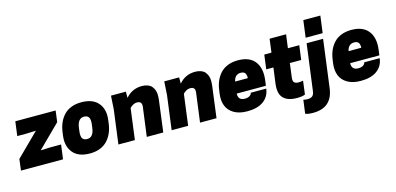

<svg xmlns="http://www.w3.org/2000/svg" viewBox="-113 -1319 4269 2071"><g transform="rotate(-15 2021.5 -283.0)"><path d="M-14.2 -126 236.8 -374 127.9 -370.1H27.8L48.8 -529.8H499L482.9 -403.8L231.9 -155.8L340.8 -160.2H460.9L439.9 0H-29.8Z M1020.5 -284.2 1015.6 -246.1Q1008.3 -189.9 988.3 -143.6Q968.3 -97.2 935.1 -61.3Q901.9 -25.4 851.8 -5.6Q801.8 14.2 738.8 14.2Q611.3 14.2 551 -57.6Q490.7 -129.4 505.4 -246.1L510.7 -284.2Q518.1 -340.3 538.1 -386.5Q558.1 -432.6 591.3 -468.5Q624.5 -504.4 674.6 -524.2Q724.6 -543.9 787.6 -543.9Q915 -543.9 975.6 -472.4Q1036.1 -400.9 1020.5 -284.2ZM693.4 -284.2 688.5 -246.1Q681.6 -194.8 696 -169.4Q710.4 -144 749.5 -144Q819.3 -144 832.5 -246.1L837.4 -284.2Q844.2 -335.4 829.8 -360.8Q815.4 -386.2 776.4 -386.2Q706.5 -386.2 693.4 -284.2Z M1559.1 0H1375L1418 -325.2Q1425.3 -386.2 1370.1 -386.2Q1343.3 -386.2 1321.3 -373.3Q1299.3 -360.4 1287.1 -345.2L1242.2 0H1058.1L1107.9 -379.9L1117.2 -529.8H1283.2V-460Q1354 -543.9 1465.3 -543.9Q1501.5 -543.9 1529.1 -533.4Q1556.6 -522.9 1572.3 -504.9Q1587.9 -486.8 1597.4 -462.6Q1606.9 -438.5 1607.4 -411.1Q1607.9 -383.8 1605 -355Z M2153.8 0H1969.7L2012.7 -325.2Q2020 -386.2 1964.8 -386.2Q1938 -386.2 1916 -373.3Q1894 -360.4 1881.8 -345.2L1836.9 0H1652.8L1702.6 -379.9L1711.9 -529.8H1877.9V-460Q1948.7 -543.9 2060.1 -543.9Q2096.2 -543.9 2123.8 -533.4Q2151.4 -522.9 2167 -504.9Q2182.6 -486.8 2192.1 -462.6Q2201.7 -438.5 2202.1 -411.1Q2202.6 -383.8 2199.7 -355Z M2758.8 -200.2H2432.6Q2430.2 -124 2504.4 -124Q2537.6 -124 2558.3 -137.2Q2579.1 -150.4 2581.5 -169.9H2754.4L2753.4 -163.1Q2741.7 -81.1 2676 -33.4Q2610.4 14.2 2496.6 14.2Q2406.7 14.2 2348.1 -20Q2289.6 -54.2 2266.8 -112.1Q2244.1 -169.9 2254.4 -246.1L2259.8 -284.2Q2267.1 -340.3 2287.1 -386.5Q2307.1 -432.6 2340.3 -468.5Q2373.5 -504.4 2423.6 -524.2Q2473.6 -543.9 2536.6 -543.9Q2665.5 -543.9 2724.9 -467.8Q2784.2 -391.6 2766.6 -259.8ZM2530.8 -405.8Q2466.3 -405.8 2449.7 -330.1H2591.8Q2593.3 -369.1 2579.1 -387.5Q2564.9 -405.8 2530.8 -405.8Z M3092.8 -529.8H3219.7L3198.7 -370.1H3071.8L3051.8 -214.8Q3046.4 -172.9 3062 -158.4Q3077.6 -144 3112.8 -144Q3124 -144 3140.1 -146.2Q3156.2 -148.4 3160.2 -149.9L3141.1 0Q3112.8 14.2 3049.8 14.2Q2948.7 14.2 2899.7 -34.9Q2850.6 -84 2864.7 -194.8L2888.2 -370.1H2808.1L2829.1 -529.8H2909.2L2928.7 -680.2H3112.8Z M3233.9 -15.1 3301.8 -529.8H3485.8L3416 4.9Q3387.7 213.9 3176.8 213.9Q3114.3 213.9 3089.8 200.2L3109.9 49.8Q3114.3 51.8 3128.9 54Q3143.6 56.2 3154.8 56.2Q3189.5 56.2 3209.2 41.3Q3229 26.4 3233.9 -15.1ZM3522 -779.8 3497.1 -589.8H3307.1L3332 -779.8Z M4025.9 -200.2H3699.7Q3697.3 -124 3771.5 -124Q3804.7 -124 3825.4 -137.2Q3846.2 -150.4 3848.6 -169.9H4021.5L4020.5 -163.1Q4008.8 -81.1 3943.1 -33.4Q3877.4 14.2 3763.7 14.2Q3673.8 14.2 3615.2 -20Q3556.6 -54.2 3533.9 -112.1Q3511.2 -169.9 3521.5 -246.1L3526.9 -284.2Q3534.2 -340.3 3554.2 -386.5Q3574.2 -432.6 3607.4 -468.5Q3640.6 -504.4 3690.7 -524.2Q3740.7 -543.9 3803.7 -543.9Q3932.6 -543.9 3991.9 -467.8Q4051.3 -391.6 4033.7 -259.8ZM3797.9 -405.8Q3733.4 -405.8 3716.8 -330.1H3858.9Q3860.4 -369.1 3846.2 -387.5Q3832 -405.8 3797.9 -405.8Z"/></g></svg>

Font: Cooper Hewitt
Style: Heavy Italic
Weight: 714
Designer: Village Type and Design LLC
Foundry: Cooper Hewitt Smithsonian Design Museum
Version: 1.000